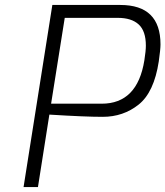

<svg xmlns="http://www.w3.org/2000/svg" viewBox="-20 -754 667 774"><path d="M191 -734H465Q627 -734 627 -575Q627 -555 620 -506Q601 -382 539 -332.5Q477 -283 394 -283Q323 -283 179 -292L133 0H75ZM390 -336Q534 -336 562 -511Q568 -549 568 -570Q568 -629 539 -655.5Q510 -682 455 -682H241L186 -336Z"/></svg>

Font: Exo Light
Style: Italic
Weight: 300
Italic angle: -9°
Designer: Natanael Gama
Foundry: Natanael Gama
Version: Version 1.500; ttfautohint (v1.6)